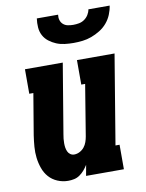

<svg xmlns="http://www.w3.org/2000/svg" viewBox="-85 -811 670 880"><g transform="rotate(-10 250.0 -371.0)"><path d="M161 8Q135 8 111.5 -2Q88 -12 72 -30Q56 -48 47.5 -72Q39 -96 36 -121Q33 -146 35 -172Q37 -198 41 -225L73 -416H54V-530H230L176 -206Q174 -196 173 -185.5Q172 -175 172 -164.5Q172 -154 173.5 -144.5Q175 -135 179 -126Q183 -117 191 -111.5Q199 -106 209 -106Q222 -106 234.5 -112.5Q247 -119 255.5 -129.5Q264 -140 268.5 -153Q273 -166 275 -178L314 -416H296V-530H471L402 -114H421V0H245L254 -50Q246 -37 236.5 -26Q227 -15 215 -6.5Q203 2 189 5Q175 8 161 8ZM295 -610Q274 -610 253.5 -612.5Q233 -615 215 -622.5Q197 -630 181.5 -642Q166 -654 157 -671Q148 -688 146.5 -708.5Q145 -729 148 -750H247Q245 -737 248.5 -725Q252 -713 261 -705Q270 -697 282.5 -694.5Q295 -692 308 -692Q321 -692 334.5 -694.5Q348 -697 359.5 -705Q371 -713 378.5 -725Q386 -737 388 -750H487Q484 -729 475.5 -708.5Q467 -688 452.5 -671Q438 -654 418.5 -642Q399 -630 378.5 -622.5Q358 -615 337 -612.5Q316 -610 295 -610Z"/></g></svg>

Font: Iosevka Curly Slab HvObl
Style: Regular
Weight: 900
Italic angle: -9°
Monospace: yes
Designer: Belleve Invis
Foundry: Belleve Invis
Version: Version 11.1.0; ttfautohint (v1.8.3)